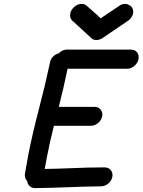

<svg xmlns="http://www.w3.org/2000/svg" viewBox="-20 -951 730 983"><path d="M160 12Q143 12 132 2Q121 -8 119 -24Q107 -36 107 -55L108 -63L125 -159Q148 -274 178 -388Q210 -509 236 -631Q239 -648 251.5 -661Q264 -674 281 -678Q299 -697 322 -697H650Q670 -697 682 -683Q690 -672 690 -658Q690 -653 689 -648Q685 -628 668 -613.5Q651 -599 631 -599H326Q306 -502 281 -404H464Q484 -404 495 -390Q504 -379 504 -365Q504 -360 503 -355Q499 -335 482 -321Q465 -307 445 -307H256Q235 -224 219 -141L209 -86Q278 -87 346 -90Q431 -94 515 -94Q536 -94 547 -80Q556 -69 556 -55Q556 -50 555 -45Q551 -25 534 -11Q517 3 496 3Q412 4 328 7.5Q244 11 160 12ZM473 -746Q454 -746 442 -761L356 -840Q339 -852 339 -871Q339 -876 340 -882Q342 -895 351 -906Q371 -931 399 -931Q411 -931 421 -924Q487 -867 495 -857Q497 -858 595 -924Q607 -931 619 -931Q626 -931 633 -929Q662 -918 662 -891Q662 -886 661 -881Q655 -855 627 -839L512 -761Q493 -746 473 -746Z"/></svg>

Font: Bad Comic
Style: Italic
Weight: 400
Italic angle: -11°
Designer: GGBotNet
Foundry: GGBotNet
Version: 0.95